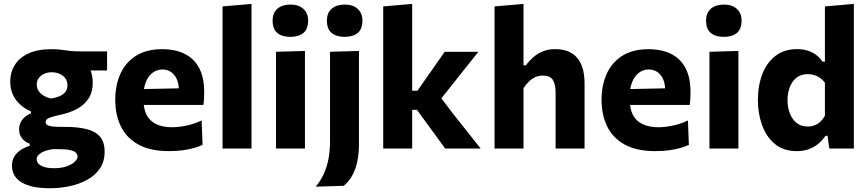

<svg xmlns="http://www.w3.org/2000/svg" viewBox="-20 -766 4477 990"><path d="M239 204.6Q182.5 204.6 144.3 195.2Q106.1 185.7 83.6 169.3Q61 152.8 51.3 132.1Q41.6 111.5 41.6 89.5Q41.6 56.5 57.7 35.1Q73.7 13.8 95.3 2Q116.8 -9.8 133.3 -14.8V-25Q123.1 -27.6 110.4 -36.5Q97.6 -45.3 88.1 -60.9Q78.5 -76.4 78.5 -99.2Q78.5 -115.7 84.8 -131.1Q91.1 -146.6 104.6 -159.5Q118.1 -172.3 139.9 -181.4V-191.6Q123.9 -198 105.4 -210.1Q86.9 -222.2 70.3 -240.8Q53.8 -259.4 43.3 -285.5Q32.8 -311.7 32.8 -346.3Q32.8 -393 56.1 -430.7Q79.3 -468.3 126.6 -490.3Q173.9 -512.4 246.1 -512.4Q274.1 -512.4 294.9 -509.6Q315.8 -506.8 338.4 -503.9Q361.1 -501.1 394.9 -501.1H532.1V-402.7Q485.5 -402.7 443 -402.7Q400.5 -402.7 356.3 -402.7L395.6 -464.5Q427.6 -443.5 442.9 -411.8Q458.2 -380.2 458.2 -339.3Q458.2 -290.8 436.6 -257.8Q414.9 -224.9 378.2 -205Q341.6 -185.2 296.5 -175.4Q254.8 -166.3 235 -158.8Q215.2 -151.3 215.2 -136.7Q215.2 -126.8 223.6 -121.5Q232.1 -116.1 250 -113.9Q268 -111.7 296.6 -111.7H316.7Q380.2 -111.7 425.6 -100.6Q471 -89.4 495.3 -61.6Q519.5 -33.7 519.5 16.2Q519.5 67.4 494.6 103.5Q469.6 139.5 428.2 161.8Q386.7 184.1 337.3 194.4Q287.9 204.6 239 204.6ZM257.7 101.3Q298.9 101.3 326.1 90.9Q353.3 80.5 366.6 66.8Q379.9 53.1 379.9 42.8Q379.9 30.6 371.6 21.6Q363.3 12.6 340.5 7.7Q317.7 2.8 273.9 2.8H258.4Q237.9 4.1 217.2 10.8Q196.6 17.4 182.8 28.9Q169 40.3 169 55.7Q169 64.5 174.2 72.7Q179.3 81 190 87.4Q200.6 93.9 217.5 97.6Q234.3 101.3 257.7 101.3ZM243.3 -258.3Q256.5 -259.7 271.3 -264.1Q286.1 -268.4 299 -276.2Q311.8 -284 319.8 -296.3Q327.9 -308.5 327.9 -325.5Q327.9 -348.3 316 -363.4Q304.1 -378.4 285.5 -386Q267 -393.5 246.5 -393.5Q226.7 -393.5 209.1 -386Q191.5 -378.4 180.5 -364.1Q169.5 -349.9 169.5 -330Q169.5 -310.6 179.9 -295.8Q190.3 -281.1 207.2 -271.5Q224 -261.9 243.3 -258.3Z M851.1 13.2Q754.5 13.2 693.3 -20.8Q632.2 -54.8 603.2 -114.3Q574.3 -173.9 574.3 -251Q574.3 -327.8 601.5 -386.8Q628.6 -445.8 682.4 -479.1Q736.2 -512.4 816 -512.4Q884.1 -512.4 932.6 -488.2Q981.1 -464.1 1007 -415.1Q1032.9 -366.1 1032.9 -291.5Q1032.9 -271.4 1032 -255.8Q1031.1 -240.3 1028.6 -225L900.3 -273.4Q901.3 -280.1 901.8 -287.1Q902.3 -294.2 902.3 -300.2Q902.3 -350.3 878.6 -379Q854.9 -407.8 817.3 -407.8Q789.1 -407.8 767.2 -391.2Q745.2 -374.7 732.7 -344.5Q720.1 -314.3 720.1 -273V-248.7Q720.1 -204.8 735.8 -173.8Q751.6 -142.9 784.6 -126.4Q817.6 -109.9 868.9 -109.9Q888.8 -109.9 915 -113.6Q941.3 -117.4 968.6 -125.1Q996 -132.9 1019.6 -145L1024.5 -18.9Q1005.2 -10 979.3 -2.6Q953.3 4.7 921 9Q888.7 13.2 851.1 13.2ZM632.1 -225V-304.9L941.5 -311.4L1028.6 -286.8V-225Z M1127.5 0Q1127.5 -53.7 1127.5 -103.8Q1127.5 -154 1127.5 -216V-493.4Q1127.5 -554.6 1127.5 -614.2Q1127.5 -673.9 1127.5 -732.9L1276.8 -745.8Q1276.8 -686.8 1276.8 -624.6Q1276.8 -562.3 1276.8 -493.4V-216Q1276.8 -154 1276.8 -103.8Q1276.8 -53.7 1276.8 0Z M1403.1 0Q1403.1 -53.7 1403.1 -103.8Q1403.1 -154 1403.1 -216V-266Q1403.1 -315.5 1403.1 -354.8Q1403.1 -394 1403.1 -428.7Q1403.1 -463.3 1403.1 -499L1552.4 -503.3Q1552.4 -467.3 1552.4 -431.9Q1552.4 -396.6 1552.4 -356.6Q1552.4 -316.7 1552.4 -266V-216Q1552.4 -154 1552.4 -103.8Q1552.4 -53.7 1552.4 0ZM1476.7 -575.9Q1435.1 -575.9 1410.4 -595.7Q1385.7 -615.6 1385.7 -659.9Q1385.7 -699.8 1410.4 -721.1Q1435.1 -742.4 1477.7 -742.4Q1520 -742.4 1544.3 -720.2Q1568.7 -698 1568.7 -659.9Q1568.7 -615.6 1544.2 -595.7Q1519.6 -575.9 1476.7 -575.9Z M1608.2 196.5Q1634.5 164.4 1650.7 128.1Q1666.9 91.8 1674.2 50.8Q1681.6 9.7 1681.6 -37.4V-216V-266Q1681.6 -315.5 1681.6 -354.8Q1681.6 -394 1681.6 -428.7Q1681.6 -463.3 1681.6 -499L1830.9 -503.3Q1830.9 -467.3 1830.9 -431.9Q1830.9 -396.6 1830.9 -356.6Q1830.9 -316.7 1830.9 -266Q1830.9 -216.3 1830.9 -175.2Q1830.9 -134 1830.9 -96.8Q1830.9 -59.6 1830.9 -21.3Q1830.9 15.4 1826 47.1Q1821.1 78.8 1811.3 105.6Q1801.5 132.3 1786.9 153.9Q1772.2 175.5 1752.8 192ZM1756.7 -575.9Q1715.1 -575.9 1690.4 -595.7Q1665.6 -615.6 1665.6 -659.9Q1665.6 -699.8 1690.4 -721.1Q1715.1 -742.4 1757.7 -742.4Q1799.9 -742.4 1824.3 -720.2Q1848.7 -698 1848.7 -659.9Q1848.7 -615.6 1824.2 -595.7Q1799.6 -575.9 1756.7 -575.9Z M2275.4 0Q2253.4 -30.9 2231 -61.5Q2208.6 -92.1 2186.4 -122.1L2130 -199.5H2092.7V-298.3H2132.7L2182.1 -369.3Q2205 -401.6 2227.8 -434.2Q2250.6 -466.8 2273 -499H2446.7Q2410.6 -453.7 2375.1 -409.1Q2339.5 -364.4 2304.1 -319.7L2233.6 -231.3L2226.8 -297.5L2314 -182.2Q2350.3 -136.6 2386.5 -90.9Q2422.7 -45.1 2458.4 0ZM1956 0Q1956 -53.7 1956 -103.8Q1956 -154 1956 -216V-493.4Q1956 -554.6 1956 -614.1Q1956 -673.7 1956 -732.9L2105.3 -745.8Q2105.3 -687.2 2105.3 -624.8Q2105.3 -562.3 2105.3 -493.4V-186.8Q2105.3 -136.6 2105.3 -92.4Q2105.3 -48.1 2105.3 0Z M2530 0Q2530 -53.7 2530 -103.8Q2530 -154 2530 -216V-493.4Q2530 -554.6 2530 -614.1Q2530 -673.7 2530 -732.9L2679.3 -745.8Q2679.3 -687.2 2679.3 -624.8Q2679.3 -562.3 2679.3 -493.4V-429.6H2692.1Q2707.1 -450.9 2728.5 -469.9Q2749.9 -488.9 2778.1 -500.8Q2806.3 -512.7 2842.1 -512.7Q2917.1 -512.7 2955.6 -468.3Q2994.1 -423.9 2994.1 -335.9Q2994.1 -303 2994.1 -274.7Q2994.1 -246.4 2994.1 -216Q2994.1 -155.1 2994.1 -104.4Q2994.1 -53.7 2994.1 0H2844.8Q2844.8 -53.7 2844.8 -103.5Q2844.8 -153.3 2844.8 -208V-288.1Q2844.8 -331.9 2830.4 -354.1Q2816.1 -376.4 2778.4 -376.4Q2756.8 -376.4 2738.8 -367.7Q2720.8 -358.9 2706 -344.2Q2691.2 -329.4 2679.3 -311.5V-208Q2679.3 -152.1 2679.3 -102.9Q2679.3 -53.7 2679.3 0Z M3358.6 13.2Q3262 13.2 3200.8 -20.8Q3139.7 -54.8 3110.7 -114.3Q3081.8 -173.9 3081.8 -251Q3081.8 -327.8 3109 -386.8Q3136.1 -445.8 3189.9 -479.1Q3243.7 -512.4 3323.5 -512.4Q3391.6 -512.4 3440.1 -488.2Q3488.6 -464.1 3514.5 -415.1Q3540.4 -366.1 3540.4 -291.5Q3540.4 -271.4 3539.5 -255.8Q3538.6 -240.3 3536.1 -225L3407.8 -273.4Q3408.8 -280.1 3409.3 -287.1Q3409.8 -294.2 3409.8 -300.2Q3409.8 -350.3 3386.1 -379Q3362.4 -407.8 3324.8 -407.8Q3296.6 -407.8 3274.7 -391.2Q3252.7 -374.7 3240.2 -344.5Q3227.6 -314.3 3227.6 -273V-248.7Q3227.6 -204.8 3243.3 -173.8Q3259.1 -142.9 3292.1 -126.4Q3325.1 -109.9 3376.4 -109.9Q3396.3 -109.9 3422.5 -113.6Q3448.8 -117.4 3476.1 -125.1Q3503.5 -132.9 3527.1 -145L3532 -18.9Q3512.7 -10 3486.8 -2.6Q3460.8 4.7 3428.5 9Q3396.2 13.2 3358.6 13.2ZM3139.6 -225V-304.9L3449 -311.4L3536.1 -286.8V-225Z M3638.1 0Q3638.1 -53.7 3638.1 -103.8Q3638.1 -154 3638.1 -216V-266Q3638.1 -315.5 3638.1 -354.8Q3638.1 -394 3638.1 -428.7Q3638.1 -463.3 3638.1 -499L3787.4 -503.3Q3787.4 -467.3 3787.4 -431.9Q3787.4 -396.6 3787.4 -356.6Q3787.4 -316.7 3787.4 -266V-216Q3787.4 -154 3787.4 -103.8Q3787.4 -53.7 3787.4 0ZM3711.7 -575.9Q3670.1 -575.9 3645.4 -595.7Q3620.7 -615.6 3620.7 -659.9Q3620.7 -699.8 3645.4 -721.1Q3670.1 -742.4 3712.7 -742.4Q3755 -742.4 3779.3 -720.2Q3803.7 -698 3803.7 -659.9Q3803.7 -615.6 3779.2 -595.7Q3754.6 -575.9 3711.7 -575.9Z M4088.4 13.3Q4020.1 13.3 3975.6 -23.6Q3931.2 -60.4 3909.6 -120.6Q3887.9 -180.7 3887.9 -250.2Q3887.9 -324.4 3910.8 -383.8Q3933.7 -443.3 3978.7 -478Q4023.7 -512.7 4089.8 -512.7Q4119.5 -512.7 4144.4 -504.9Q4169.3 -497.2 4188.5 -482.7Q4207.8 -468.1 4221.3 -448H4233.5V-493.4Q4233.5 -554.6 4233.5 -613.8Q4233.5 -673 4233.5 -732.9L4382.7 -745.8Q4382.7 -686.8 4382.7 -624.6Q4382.7 -562.3 4382.7 -493.4V-216Q4382.7 -154 4382.7 -103.8Q4382.7 -53.7 4382.7 0H4256.2L4246.9 -65.7H4236.5Q4218.3 -39.8 4196.3 -22.3Q4174.2 -4.8 4147.3 4.3Q4120.5 13.3 4088.4 13.3ZM4144.9 -113.7Q4165.6 -113.7 4182.3 -120.7Q4199 -127.7 4211.7 -140.1Q4224.3 -152.6 4233.5 -169.3V-339.3Q4223.4 -353.6 4209.6 -363.4Q4195.8 -373.3 4179.4 -378.6Q4163 -383.8 4145.7 -383.8Q4110.3 -383.8 4087.1 -365.4Q4063.8 -346.9 4052.2 -316.3Q4040.6 -285.7 4040.6 -249Q4040.6 -214.2 4051.9 -183.4Q4063.2 -152.5 4086.2 -133.1Q4109.3 -113.7 4144.9 -113.7Z"/></svg>

Font: Commissioner Thin
Style: Regular
Weight: 100
Designer: Kostas Bartsokas
Foundry: Kostas Bartsokas
Version: Version 1.001;gftools[0.9.23]